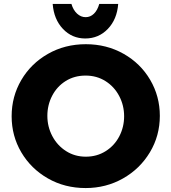

<svg xmlns="http://www.w3.org/2000/svg" viewBox="-20 -939 869 973"><path d="M790 -352Q790 -451 741 -534.5Q692 -618 606 -666.5Q520 -715 415 -715Q309 -715 223 -666Q137 -617 88 -533.5Q39 -450 39 -350Q39 -250 88 -167Q137 -84 222.5 -35Q308 14 414 14Q517 14 603 -34.5Q689 -83 739.5 -167Q790 -251 790 -352ZM609 -350Q609 -295 584.5 -248Q560 -201 515.5 -173Q471 -145 415 -145Q359 -145 314.5 -173.5Q270 -202 245 -249.5Q220 -297 220 -352Q220 -407 244.5 -454Q269 -501 313 -528.5Q357 -556 414 -556Q470 -556 514.5 -528Q559 -500 584 -452.5Q609 -405 609 -350ZM414 -852Q390 -852 370.5 -870Q351 -888 342 -919H247Q253 -841 299 -792.5Q345 -744 412 -744Q480 -744 526.5 -792.5Q573 -841 579 -919H483Q474 -887 456 -869.5Q438 -852 414 -852Z"/></svg>

Font: Geom ExtraBold
Style: Bold
Weight: 800
Version: Version 1.102